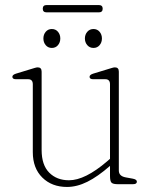

<svg xmlns="http://www.w3.org/2000/svg" viewBox="-20 -730 606 761"><path d="M110 -127V-396Q110 -416 91.5 -416H43.5Q29 -416 29 -425.5Q29 -433.5 43 -438L102 -456Q110.5 -458.5 117.8 -460.8Q125 -463 129.5 -463Q145 -463 145 -446V-135.5Q145 -76 175 -45.8Q205 -15.5 253.5 -15.5Q317 -15.5 404.5 -90.5L416 -100.5V-396Q416 -416 397.5 -416H349.5Q335 -416 335 -425.5Q335 -433.5 349 -438L408 -456Q416.5 -458.5 423.8 -460.8Q431 -463 435.5 -463Q451 -463 451 -446V-54Q451 -32 478 -27L505.5 -22Q522.5 -19 522.5 -10Q522.5 0 507.5 0H446Q428 0 422 -6Q416 -12 416 -32.5V-72.5Q367.5 -30 326.2 -9.5Q285 11 245.5 11Q185.5 11 147.8 -26.2Q110 -63.5 110 -127ZM185.5 -540Q170.5 -540 161.2 -551Q152 -562 152 -577.5Q152 -593 161.2 -604Q170.5 -615 185.5 -615Q200.5 -615 209.8 -604Q219 -593 219 -577.5Q219 -562 209.8 -551Q200.5 -540 185.5 -540ZM350.5 -540Q335.5 -540 326 -551Q316.5 -562 316.5 -577.5Q316.5 -593 326 -604Q335.5 -615 350.5 -615Q365.5 -615 374.8 -604Q384 -593 384 -577.5Q384 -562 374.8 -551Q365.5 -540 350.5 -540ZM149.5 -695.5Q149.5 -710 165 -710H371.5Q387 -710 387 -695.5Q387 -681 371.5 -681H165Q149.5 -681 149.5 -695.5Z"/></svg>

Font: Fraunces 9pt Soft Thin
Style: Regular
Weight: 100
Version: Version 1.000;[b76b70a41]